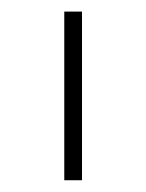

<svg xmlns="http://www.w3.org/2000/svg" viewBox="-20 -720 250 328"><path d="M89.8 -412.1V-700.2H120.1V-412.1Z"/></svg>

Font: Cakra Normal
Style: Regular
Weight: 400
Designer: Lucia Kollert, Vojtech Kollert
Foundry: OoM Type
Version: Version 1.000;Glyphs 3.1.1 (3148)